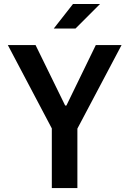

<svg xmlns="http://www.w3.org/2000/svg" viewBox="-20 -960 660 980"><path d="M375 0V-303.5L600.5 -730H469L319 -421.5H312.5L161.5 -730H20L244.5 -304.5V0ZM254.5 -814.5 352.5 -939.5H490.5L365.5 -814.5Z"/></svg>

Font: Monaspace Neon SemiBold
Style: Regular
Weight: 600
Designer: Riley Cran & the Lettermatic Team
Foundry: Lettermatic
Version: Version 1.200 (Monaspace Neon)